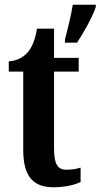

<svg xmlns="http://www.w3.org/2000/svg" viewBox="-20 -780 424 810"><path d="M254 -613V-600H305C333 -642 370 -708 384 -750V-760H287C280 -714 265 -655 254 -613ZM206 10C262 10 301 -3 320 -12V-73C302 -67 282 -64 260 -64C221 -64 208 -91 208 -155V-478H312V-536H208V-659H136C128 -610 115 -583 100 -563C83 -542 57 -524 17 -521V-478H78V-147C78 -30 125 10 206 10Z"/></svg>

Font: Noto Serif Bengali ExtraCondensed
Style: Bold
Weight: 700
Width: 2
Designer: Juan Bruce, Universal Thirst, Indian Type Foundry and the Monotype Design Team.
Foundry: Monotype Imaging Inc.
Version: Version 2.003